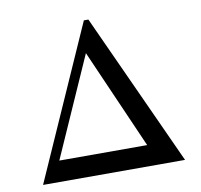

<svg xmlns="http://www.w3.org/2000/svg" viewBox="-76 -755 874 835"><g transform="rotate(-10 361.0 -337.0)"><path d="M675 0 367 -674H347L48 0ZM524 -92H136L331 -532Z"/></g></svg>

Font: XITS Math
Style: Regular
Weight: 400
Designer: MicroPress Inc., with final additions and corrections provided by Coen Hoffman, Elsevier (retired)
Version: Version 1.108